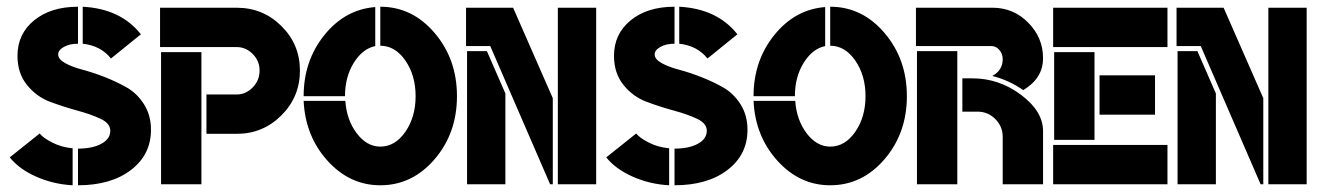

<svg xmlns="http://www.w3.org/2000/svg" viewBox="-20 -548 3927 571"><path d="M212 -418Q187 -418 170 -408.5Q153 -399 153 -386Q153 -372 173.5 -360.5Q194 -349 224.5 -341Q255 -333 291 -319Q327 -305 357.5 -287.5Q388 -270 408.5 -237.5Q429 -205 429 -162Q429 -88 369.5 -42.5Q310 3 212 3V-106Q255 -106 281.5 -120.5Q308 -135 308 -159Q308 -181 279.5 -194.5Q251 -208 210.5 -219Q170 -230 129.5 -245Q89 -260 60.5 -295Q32 -330 32 -382Q32 -447 81.5 -487.5Q131 -528 212 -528ZM196 -107V3Q139 0 88 -22.5Q37 -45 9 -80L98 -151Q108 -138 135.5 -124Q163 -110 196 -107ZM226 -418V-528Q339 -522 399 -446L310 -374Q280 -412 226 -418Z M459 0V-393H579V0ZM684 -408H456V-525H684Q762 -525 817 -470.5Q872 -416 872 -338Q872 -260 817 -205Q762 -150 684 -150H594V-267H684Q711 -267 731.5 -288Q752 -309 752 -338Q752 -367 731.5 -387.5Q711 -408 684 -408Z M1096 -527V-411Q1058 -403 1032 -361Q1006 -319 1006 -262H883Q883 -367 944.5 -443.5Q1006 -520 1096 -527ZM1111 -412V-528Q1206 -528 1272.5 -450Q1339 -372 1339 -262Q1339 -152 1272.5 -74.5Q1206 3 1111 3Q1020 3 954 -70Q888 -143 883 -248H1007Q1011 -191 1041 -151.5Q1071 -112 1111 -112Q1155 -112 1185.5 -156Q1216 -200 1216 -262Q1216 -324 1185.5 -368Q1155 -412 1111 -412Z M1639 0V-525H1753V0ZM1369 -396H1428L1483 -270V0H1369ZM1624 -256V0H1616L1438 -411H1366V-525H1506Z M1986 -418Q1961 -418 1944 -408.5Q1927 -399 1927 -386Q1927 -372 1947.5 -360.5Q1968 -349 1998.5 -341Q2029 -333 2065 -319Q2101 -305 2131.5 -287.5Q2162 -270 2182.5 -237.5Q2203 -205 2203 -162Q2203 -88 2143.5 -42.5Q2084 3 1986 3V-106Q2029 -106 2055.5 -120.5Q2082 -135 2082 -159Q2082 -181 2053.5 -194.5Q2025 -208 1984.5 -219Q1944 -230 1903.5 -245Q1863 -260 1834.5 -295Q1806 -330 1806 -382Q1806 -447 1855.5 -487.5Q1905 -528 1986 -528ZM1970 -107V3Q1913 0 1862 -22.5Q1811 -45 1783 -80L1872 -151Q1882 -138 1909.5 -124Q1937 -110 1970 -107ZM2000 -418V-528Q2113 -522 2173 -446L2084 -374Q2054 -412 2000 -418Z M2434 -527V-411Q2396 -403 2370 -361Q2344 -319 2344 -262H2221Q2221 -367 2282.5 -443.5Q2344 -520 2434 -527ZM2449 -412V-528Q2544 -528 2610.5 -450Q2677 -372 2677 -262Q2677 -152 2610.5 -74.5Q2544 3 2449 3Q2358 3 2292 -70Q2226 -143 2221 -248H2345Q2349 -191 2379 -151.5Q2409 -112 2449 -112Q2493 -112 2523.5 -156Q2554 -200 2554 -262Q2554 -324 2523.5 -368Q2493 -412 2449 -412Z M2872 -315Q2951 -315 3016.5 -266Q3082 -217 3082 -158V0H2962V-141Q2962 -172 2940 -194Q2918 -216 2887 -216H2842V-315ZM2707 0V-396H2827V0ZM3023 -280Q2980 -310 2931 -322Q2962 -339 2962 -372Q2962 -388 2952 -399.5Q2942 -411 2929 -411H2704V-525H2932Q2994 -525 3038 -480.5Q3082 -436 3082 -375Q3082 -315 3023 -280Z M3115 -132V-393H3235V-132ZM3250 -324H3415V-207H3250ZM3112 -117H3452V0H3112ZM3112 -525H3452V-408H3112Z M3752 0V-525H3866V0ZM3482 -396H3541L3596 -270V0H3482ZM3737 -256V0H3729L3551 -411H3479V-525H3619Z"/></svg>

Font: BroshK
Style: Medium
Weight: 500
Designer: gluk
Foundry: gluk
Version: Version 0.60